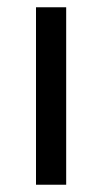

<svg xmlns="http://www.w3.org/2000/svg" viewBox="-20 -508 281 528"><path d="M79 0V-488H162V0Z"/></svg>

Font: Nunito Sans 11pt
Style: Regular
Weight: 400
Version: Version 3.101;gftools[0.9.27]